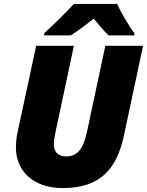

<svg xmlns="http://www.w3.org/2000/svg" viewBox="-20 -947 748 977"><path d="M205 -767H340C381 -793 420 -823 457 -852C475 -830 511 -786 533 -767H664V-778C634 -817 596 -883 576 -927H356C317 -884 251 -820 205 -778ZM298 10C489 10 574 -85 611 -259L708 -714H516L423 -278C403 -185 372 -151 316 -151C276 -151 254 -174 254 -212C254 -229 257 -249 261 -268L356 -714H164L67 -263C63 -242 61 -217 61 -197C61 -77 149 10 298 10Z"/></svg>

Font: Noto Sans UI Black
Style: Italic
Weight: 900
Italic angle: -372°
Designer: Monotype Design Team
Foundry: Monotype Imaging Inc.
Version: Version 1.901